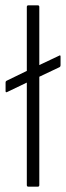

<svg xmlns="http://www.w3.org/2000/svg" viewBox="-20 -703 250 723"><path d="M87 0Q81 0 81 -6V-392L8 -357Q1 -353 1 -360V-392Q1 -397 5 -399L81 -436V-677Q81 -683 87 -683H122Q128 -683 128 -677V-458L202 -493Q208 -497 208 -490V-458Q208 -452 204 -450L128 -414V-6Q128 0 122 0Z"/></svg>

Font: Sofia Sans Semi Condensed Light
Style: Regular
Weight: 300
Designer: Botio Nikoltchev, Ani Petrova
Foundry: lettersoup
Version: Version 4.100; ttfautohint (v1.8.4.7-5d5b)